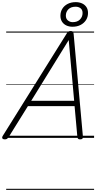

<svg xmlns="http://www.w3.org/2000/svg" viewBox="-58 -1294 903 1802"><path d="M-14 14Q-30 14 -35.5 5Q-41 -4 -32 -19L569 -981Q576 -993 584 -998Q592 -1003 606 -1003Q619 -1003 625 -997.5Q631 -992 633 -976L720 -14Q722 0 716 7Q710 14 694 14Q680 14 675 8.5Q670 3 668 -10L642 -298H204L24 -9Q14 5 7 9.5Q0 14 -14 14ZM235 -348H638L587 -918ZM622 -1043Q591 -1043 565 -1055Q539 -1067 524 -1090.5Q509 -1114 509 -1146Q509 -1183 527 -1212Q545 -1241 577.5 -1257.5Q610 -1274 653 -1274Q685 -1274 711 -1262.5Q737 -1251 752.5 -1228.5Q768 -1206 768 -1172Q768 -1135 749.5 -1106Q731 -1077 698.5 -1060Q666 -1043 622 -1043ZM624 -1086Q668 -1086 692.5 -1111Q717 -1136 717 -1172Q717 -1202 698 -1216.5Q679 -1231 652 -1231Q608 -1231 584 -1207Q560 -1183 560 -1147Q560 -1118 579.5 -1102Q599 -1086 624 -1086ZM0 478H825V488H0ZM0 -20H825V0H0ZM0 -505H825V-500H0ZM0 -998H825V-988H0Z"/></svg>

Font: Playwrite AU SA Guides
Style: Regular
Weight: 400
Designer: Veronika Burian, José Scaglione
Foundry: TypeTogether
Version: Version 1.003